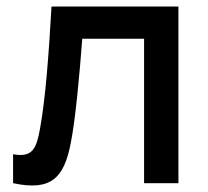

<svg xmlns="http://www.w3.org/2000/svg" viewBox="-20 -560 636 587"><path d="M20 0C136 25 176 -15.5 196.5 -123.5C211 -196 223.5 -335.5 231.5 -441.5H420.5V0H525.5V-540H137.5C129 -390.5 119 -259 102.5 -167.5C91.5 -105.5 79.5 -77.5 20 -88.5Z"/></svg>

Font: Manrope SemiBold
Style: Regular
Weight: 600
Designer: Mikhail Sharanda
Foundry: Mikhail Sharanda
Version: Version 4.505